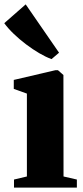

<svg xmlns="http://www.w3.org/2000/svg" viewBox="-44 -858 378 878"><path d="M20 0V-37L79 -51V-430L19 -451.5V-492.5L209.5 -537H221L246 -515L246.5 -51L307.5 -37V0ZM191 -588Q166 -597 136 -614.5Q106 -632 75.5 -655Q45 -678 18.8 -703.2Q-7.5 -728.5 -24.5 -752L73.5 -838L226 -617L192 -588Z"/></svg>

Font: Merriweather 96pt Black
Style: Regular
Weight: 900
Version: Version 2.100